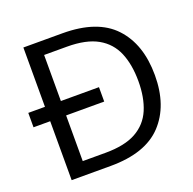

<svg xmlns="http://www.w3.org/2000/svg" viewBox="-124 -826 957 952"><g transform="rotate(-20 354.5 -350.0)"><path d="M96 0V-311H8V-387H96V-700H302Q486 -700 574 -606Q662 -512 662 -348Q662 -187 574 -93.5Q486 0 302 0ZM180 -70H300Q402 -70 462 -103.5Q522 -137 548.5 -199.5Q575 -262 575 -348Q575 -436 548.5 -499Q522 -562 462 -596Q402 -630 300 -630H180V-387H381V-311H180Z"/></g></svg>

Font: DM Sans
Style: Regular
Weight: 400
Designer: Colophon Foundry, Jonny Pinhorn
Foundry: Colophon Foundry
Version: Version 4.004; ttfautohint (v1.8.4.7-5d5b)